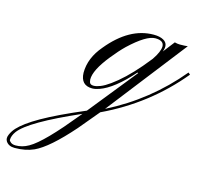

<svg xmlns="http://www.w3.org/2000/svg" viewBox="-435 -449 1001 949"><g transform="rotate(15 65.5 25.5)"><path d="M100.1 82Q305.2 -21.5 452.1 -198.2L461.9 -189.9Q306.2 -1.5 81.5 104.5L-5.4 208.5Q-115.2 333.5 -184.1 365.2Q-226.6 384.3 -282.2 384.3Q-313 384.3 -326.7 363.3Q-335.9 349.1 -327.1 328.9Q-318.4 308.6 -303 292Q-287.6 275.4 -261.7 256.3Q-235.8 237.3 -197.3 215.3Q-118.2 170.4 15.6 113.8L212.4 -130.9L208.5 -132.8Q119.1 -31.2 48.3 -6.3Q27.3 1 12.2 1Q-46.9 1 -48.8 -63Q-48.8 -138.7 9.3 -206.5Q114.3 -334.5 237.8 -334.5Q270 -334.5 288.6 -323.7Q318.8 -306.6 302.2 -265.6L348.1 -324.7Q362.3 -320.8 374 -320.8Q402.3 -320.8 415 -322.8ZM294.4 -290Q293.5 -319.3 250.5 -319.3Q204.6 -319.3 119.6 -239.3Q90.8 -211.4 57.6 -169.9Q-9.3 -86.9 -8.3 -39.1Q-7.3 -24.9 -2 -19.3Q3.4 -13.7 16.4 -13.7Q29.3 -13.7 49.8 -21.7Q70.3 -29.8 96.7 -48.8Q157.7 -92.3 225.6 -171.4L263.7 -217.8Q294.4 -262.7 294.4 -290ZM-1.5 134.8Q-251 244.1 -297.9 307.6Q-314.5 330.6 -314.5 351.6Q-314.5 356.9 -305.4 364Q-296.4 371.1 -280.3 371.1Q-264.2 371.1 -248 366.9Q-231.9 362.8 -214.4 352.8Q-196.8 342.8 -176.3 325.4Q-155.8 308.1 -130.1 282Q-104.5 255.9 -72.8 219.7Z"/></g></svg>

Font: Pinyon Script
Style: Regular
Weight: 400
Designer: Nicole Fally
Foundry: Nicole Fally
Version: Version 1.005